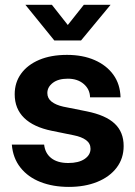

<svg xmlns="http://www.w3.org/2000/svg" viewBox="-20 -751 552 784"><path d="M261.2 12.2Q196.3 12.2 145.3 -7.8Q94.2 -27.8 63.5 -66.7Q32.7 -105.5 28.3 -160.6H160.2Q164.1 -125 189.5 -105.2Q214.8 -85.4 258.8 -85.4Q301.3 -85.4 325.4 -101.8Q349.6 -118.2 349.6 -143.6Q349.6 -165.5 331.3 -179Q313 -192.4 280.8 -198.7L191.9 -216.8Q117.2 -231.9 78.6 -269.5Q40 -307.1 40 -366.2Q40 -414.1 66.2 -450.2Q92.3 -486.3 140.1 -506.6Q188 -526.9 253.4 -526.9Q317.9 -526.9 366.5 -505.6Q415 -484.4 442.9 -445.8Q470.7 -407.2 472.2 -353.5H347.7Q347.2 -386.2 322 -408Q296.9 -429.7 256.8 -429.7Q217.8 -429.7 195.6 -412.6Q173.3 -395.5 173.3 -371.1Q173.3 -349.6 190.7 -335.9Q208 -322.3 238.8 -315.4L334 -296.4Q411.6 -280.8 448.2 -246.3Q484.9 -211.9 484.9 -154.8Q484.9 -104 456.3 -66.4Q427.7 -28.8 377.2 -8.3Q326.7 12.2 261.2 12.2ZM191.9 -731.4 256.8 -648.9 322.3 -731.4H431.2V-731L311 -585.9H201.7L84 -731V-731.4Z"/></svg>

Font: Inter Cardless Display
Style: Bold
Weight: 700
Designer: Rasmus Andersson
Foundry: rsms
Version: Version 4.001;git-9221beed3